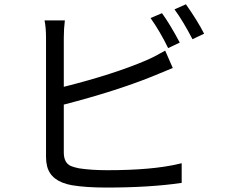

<svg xmlns="http://www.w3.org/2000/svg" viewBox="-20 -844 1040 886"><path d="M809.6 -647.5 755.9 -622.1Q718.8 -698.2 674.8 -760.7L727.5 -783.2Q763.7 -733.4 809.6 -647.5ZM274.4 -361.3V-140.6Q274.4 -92.8 306.6 -78.1Q320.3 -72.3 343.8 -67.4Q400.4 -58.6 475.6 -58.6Q683.6 -58.6 805.7 -87.9Q812.5 -88.9 818.4 -90.8V0Q670.9 21.5 471.7 21.5Q376 21.5 311.5 10.7Q214.8 -6.8 197.3 -77.1Q192.4 -96.7 192.4 -119.1V-668.9Q192.4 -716.8 185.5 -750H279.3Q274.4 -710.9 274.4 -668.9V-443.4Q503.9 -501 654.3 -565.4Q691.4 -581.1 742.2 -610.4L777.3 -530.3Q683.6 -492.2 682.6 -491.2Q512.7 -422.9 274.4 -361.3ZM785.2 -800.8 837.9 -824.2Q891.6 -748 921.9 -688.5L868.2 -663.1Q825.2 -746.1 785.2 -800.8Z"/></svg>

Font: Taipei Sans TC Beta
Style: Regular
Weight: 400
Designer: JT Foundry
Foundry: JT Foundry
Version: Version 1.000